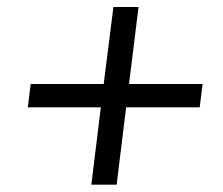

<svg xmlns="http://www.w3.org/2000/svg" viewBox="-20 -602 620 535"><path d="M366 -582.5 339.5 -368H544.5L536.5 -303H331.5L305 -87.5H234.5L261 -303H57.5L65.5 -368H269L296 -582.5Z"/></svg>

Font: LatoHex
Style: Italic
Weight: 400
Italic angle: -7°
Designer: Lukasz Dziedzic
Foundry: tyPoland Lukasz Dziedzic
Version: Version 1.104; Western+Polish opensource